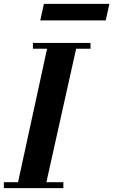

<svg xmlns="http://www.w3.org/2000/svg" viewBox="-27 -977 588 997"><path d="M60 0 224 -754H375L207 0ZM-7 0V-31H302V0ZM144 -724V-754H443V-724ZM182 -871 201 -957H541L522 -871Z"/></svg>

Font: Libre Bodoni
Style: Bold Italic
Weight: 700
Italic angle: -13°
Version: Version 2.005;gftools[0.9.23]